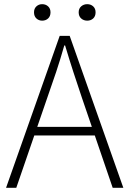

<svg xmlns="http://www.w3.org/2000/svg" viewBox="-20 -900 621 920"><path d="M9 0 266 -728H314L571 0H520L373 -430Q351 -495 331.5 -555Q312 -615 292 -682H288Q269 -615 249 -555Q229 -495 206 -430L58 0ZM125 -251V-292H452V-251ZM182 -801Q166 -801 154.5 -811.5Q143 -822 143 -841Q143 -859 154.5 -869.5Q166 -880 182 -880Q199 -880 210.5 -869.5Q222 -859 222 -841Q222 -822 210.5 -811.5Q199 -801 182 -801ZM398 -801Q381 -801 369 -811.5Q357 -822 357 -841Q357 -859 369 -869.5Q381 -880 398 -880Q415 -880 426.5 -869.5Q438 -859 438 -841Q438 -822 426.5 -811.5Q415 -801 398 -801Z"/></svg>

Font: Noto Sans JP Thin ExtraLight
Style: Regular
Weight: 250
Version: Version 2.004-H2;hotconv 1.0.118;makeotfexe 2.5.65603